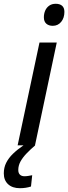

<svg xmlns="http://www.w3.org/2000/svg" viewBox="-80 -760 357 1004"><path d="M12.2 0 126.5 -537.6H216.8L103 0ZM195.8 -625Q174.8 -625 162.1 -636.2Q149.4 -647.5 149.4 -669.4Q149.4 -688 156.2 -704.1Q163.1 -720.2 177 -730.2Q190.9 -740.2 211.4 -740.2Q232.9 -740.2 244.9 -729.7Q256.8 -719.2 256.8 -697.8Q256.8 -666.5 240 -645.8Q223.1 -625 195.8 -625ZM23.9 224.1Q-15.1 224.1 -37.6 203.4Q-60.1 182.6 -60.1 146.5Q-60.1 116.2 -47.6 91.3Q-35.2 66.4 -12 43.9Q11.2 21.5 43.5 -0.5L104 0Q79.1 21.5 59.1 42.2Q39.1 63 27.3 84.2Q15.6 105.5 15.6 128.9Q15.6 145 24.2 153.3Q32.7 161.6 47.9 161.6Q57.6 161.6 67.9 159.9Q78.1 158.2 88.4 156.2L82 215.3Q68.8 219.7 54.2 221.9Q39.6 224.1 23.9 224.1Z"/></svg>

Font: Open Sans SemiCondensed Medium
Style: Italic
Weight: 500
Width: 4
Italic angle: -12°
Designer: Monotype Design Team
Foundry: Monotype Imaging Inc.
Version: Version 3.000